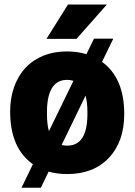

<svg xmlns="http://www.w3.org/2000/svg" viewBox="-20 -768 602 858"><path d="M25.4 -269Q25.4 -348.1 56.2 -409.9Q86.9 -471.7 144.5 -504.9Q202.1 -538.1 279.8 -538.1Q325.7 -538.1 366.2 -525.9L399.9 -595.2H486.3L436 -491.7Q535.2 -419.4 535.2 -258.8Q535.2 -135.3 466.6 -62.7Q397.9 9.8 280.8 9.8Q235.4 9.8 197.3 -1L162.6 70.8H76.2L127 -34.2Q25.4 -106 25.4 -269ZM189.9 -258.8Q189.9 -211.9 198.7 -182.1L308.1 -406.7Q295.4 -411.1 279.8 -411.1Q197.3 -411.1 190.4 -288.6ZM370.6 -269Q370.6 -310.5 362.3 -340.8L255.4 -120.1Q266.1 -117.2 280.8 -117.2Q368.7 -117.2 370.6 -252.4ZM283.7 -747.6H457.5L321.8 -594.2H187.5Z"/></svg>

Font: Roboto
Style: Regular
Weight: 900
Designer: Google
Version: Version 2.001171; 2014